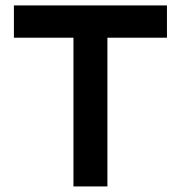

<svg xmlns="http://www.w3.org/2000/svg" viewBox="-20 -670 649 690"><path d="M580 -650.5V-534.5H366V0H244V-534.5H30V-650.5Z"/></svg>

Font: Overused Grotesk SemiBold
Style: Regular
Weight: 610
Version: Version 0.004